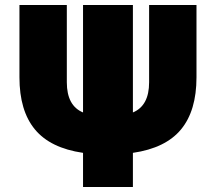

<svg xmlns="http://www.w3.org/2000/svg" viewBox="-20 -750 866 770"><path d="M513 -299Q578 -326 578 -420V-730H768V-440Q768 -306 706 -231Q644 -156 513 -137V0H313V-137Q182 -156 120 -231Q58 -306 58 -440V-730H248V-420Q248 -326 313 -299V-730H513Z"/></svg>

Font: M PLUS 1p Black
Style: Regular
Weight: 900
Version: Version 1.061